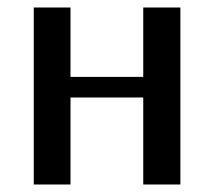

<svg xmlns="http://www.w3.org/2000/svg" viewBox="-20 -492 579 512"><path d="M70 0V-472H168V-287H362V-472H461V0H362V-232H168V0Z"/></svg>

Font: Coval
Style: Medium
Weight: 500
Foundry: Context Ltd
Version: Version 001.000